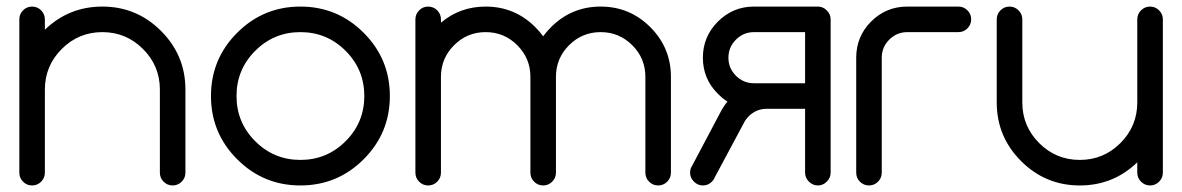

<svg xmlns="http://www.w3.org/2000/svg" viewBox="-20 -567 3614 587"><path d="M39.1 -507.8Q39.1 -523.9 50.5 -535.4Q62 -546.9 78.1 -546.9Q94.2 -546.9 105.7 -535.4Q117.2 -523.9 117.2 -507.8V-476.1Q190.4 -546.9 293 -546.9Q397.9 -546.9 472.4 -472.4Q546.9 -397.9 546.9 -293V-39.1Q546.9 -22.9 535.4 -11.5Q523.9 0 507.8 0Q491.7 0 480.2 -11.5Q468.8 -22.9 468.8 -39.1V-293Q468.8 -365.7 417.2 -417.2Q365.7 -468.8 293 -468.8Q220.2 -468.8 168.7 -417.2Q117.2 -365.7 117.2 -293V-39.1Q117.2 -22.9 105.7 -11.5Q94.2 0 78.1 0Q62 0 50.5 -11.5Q39.1 -22.9 39.1 -39.1Z M1036.6 -411.6Q979.5 -468.8 898.4 -468.8Q817.4 -468.8 760.3 -411.6Q703.1 -354.5 703.1 -273.4Q703.1 -192.4 760.3 -135.3Q817.4 -78.1 898.4 -78.1Q979.5 -78.1 1036.6 -135.3Q1093.8 -192.4 1093.8 -273.4Q1093.8 -354.5 1036.6 -411.6ZM1091.8 -466.8Q1171.9 -386.7 1171.9 -273.4Q1171.9 -160.2 1091.8 -80.1Q1011.7 0 898.4 0Q785.2 0 705.1 -80.1Q625 -160.2 625 -273.4Q625 -386.7 705.1 -466.8Q785.2 -546.9 898.4 -546.9Q1011.7 -546.9 1091.8 -466.8Z M1328.1 -39.1Q1328.1 -22.9 1316.7 -11.5Q1305.2 0 1289.1 0Q1272.9 0 1261.5 -11.5Q1250 -22.9 1250 -39.1V-507.8Q1250 -523.9 1261.5 -535.4Q1272.9 -546.9 1289.1 -546.9Q1305.2 -546.9 1316.7 -535.4Q1328.1 -523.9 1328.1 -507.8V-497.6Q1386.2 -546.9 1464.8 -546.9Q1553.7 -546.9 1616.7 -483.9Q1629.9 -470.7 1640.6 -456.1Q1651.4 -470.7 1664.6 -483.9Q1727.5 -546.9 1816.4 -546.9Q1905.3 -546.9 1968.3 -483.9Q2031.2 -420.9 2031.2 -332V-39.1Q2031.2 -22.9 2019.8 -11.5Q2008.3 0 1992.2 0Q1976.1 0 1964.6 -11.5Q1953.1 -22.9 1953.1 -39.1V-332Q1953.1 -388.7 1913.1 -428.7Q1873 -468.8 1816.4 -468.8Q1759.8 -468.8 1719.7 -428.7Q1679.7 -388.7 1679.7 -332V-39.1Q1679.7 -22.9 1668.2 -11.5Q1656.7 0 1640.6 0Q1624.5 0 1613 -11.5Q1601.6 -22.9 1601.6 -39.1V-332Q1601.6 -388.7 1561.5 -428.7Q1521.5 -468.8 1464.8 -468.8Q1408.2 -468.8 1368.2 -428.7Q1328.1 -388.7 1328.1 -332Z M2480.5 -546.9Q2496.1 -546.9 2507.8 -535.2Q2519.5 -523.4 2519.5 -507.8V-39.1Q2519.5 -23.4 2507.8 -11.7Q2496.1 0 2480.5 0Q2464.8 0 2453.1 -11.7Q2441.4 -23.4 2441.4 -39.1V-234.4H2324.2Q2292 -234.4 2269 -211.4Q2259.8 -202.1 2254.4 -191.4L2165 -24.4Q2162.1 -17.1 2156.7 -11.7Q2145 0 2128.9 0Q2113.3 0 2101.6 -11.7Q2089.8 -23.4 2089.8 -39.1Q2089.8 -51.3 2096.2 -60.5L2185.1 -228.5Q2192.9 -243.2 2204.1 -256.3Q2188.5 -266.1 2174.8 -280.3Q2128.9 -325.7 2128.9 -390.6Q2128.9 -455.1 2174.8 -501Q2220.7 -546.9 2285.2 -546.9ZM2441.4 -312.5V-468.8H2285.2Q2252.9 -468.8 2230 -445.8Q2207 -422.9 2207 -390.6Q2207 -358.4 2230 -335.4Q2252.9 -312.5 2285.2 -312.5Z M2675.8 -39.1Q2675.8 -22.9 2664.3 -11.5Q2652.8 0 2636.7 0Q2620.6 0 2609.1 -11.5Q2597.7 -22.9 2597.7 -39.1V-390.6Q2597.7 -455.6 2643.3 -501.2Q2689 -546.9 2753.9 -546.9H2910.2Q2926.3 -546.9 2937.7 -535.4Q2949.2 -523.9 2949.2 -507.8Q2949.2 -491.7 2937.7 -480.2Q2926.3 -468.8 2910.2 -468.8H2753.9Q2721.7 -468.8 2698.7 -445.8Q2675.8 -422.9 2675.8 -390.6Z M3535.2 -39.1Q3535.2 -22.9 3523.7 -11.5Q3512.2 0 3496.1 0Q3480 0 3468.5 -11.5Q3457 -22.9 3457 -39.1V-70.8Q3383.8 0 3281.2 0Q3176.3 0 3101.8 -74.5Q3027.3 -148.9 3027.3 -253.9V-507.8Q3027.3 -523.9 3038.8 -535.4Q3050.3 -546.9 3066.4 -546.9Q3082.5 -546.9 3094 -535.4Q3105.5 -523.9 3105.5 -507.8V-253.9Q3105.5 -181.2 3157 -129.6Q3208.5 -78.1 3281.2 -78.1Q3354 -78.1 3405.5 -129.6Q3457 -181.2 3457 -253.9V-507.8Q3457 -523.9 3468.5 -535.4Q3480 -546.9 3496.1 -546.9Q3512.2 -546.9 3523.7 -535.4Q3535.2 -523.9 3535.2 -507.8Z"/></svg>

Font: Comfortaa
Style: Regular
Weight: 400
Designer: Johan Aakerlund
Foundry: Johan Aakerlund
Version: Version 2.001; ttfautohint (v1.4.1)